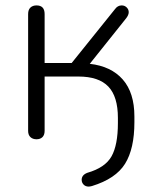

<svg xmlns="http://www.w3.org/2000/svg" viewBox="-20 -509 567 710"><path d="M308 181Q296 181 289 173.5Q282 166 282 156Q282 138 303 130Q369 111 392.5 69Q416 27 416 -54V-73Q416 -152 380.5 -189Q345 -226 270 -226H145V-25Q145 -10 137 -2Q129 6 115 6Q101 6 92.5 -2Q84 -10 84 -25V-457Q84 -473 92.5 -481Q101 -489 115 -489Q145 -489 145 -457V-276H245L405 -475Q415 -489 430 -489Q441 -489 448.5 -481.5Q456 -474 456 -464Q456 -454 447 -442L312 -273Q391 -264 434 -215Q477 -166 477 -78V-57Q477 41 442.5 96.5Q408 152 320 179Q312 181 308 181Z"/></svg>

Font: SN Pro Light
Style: Regular
Weight: 300
Designer: Tobias Whetton
Foundry: Supernotes
Version: Version 1.002